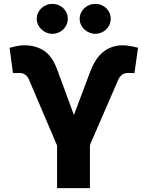

<svg xmlns="http://www.w3.org/2000/svg" viewBox="-20 -971 762 991"><path d="M29.5 -724.1Q45.5 -728.3 64.5 -732.8Q83.5 -737.2 106.9 -737.2Q163.7 -737.2 206.7 -709.5Q250 -681.8 277 -607.2L361.5 -377.5L445.3 -600.1Q471.6 -670.5 513.7 -703.8Q555.8 -737.2 614.3 -737.2Q623.9 -737.2 634.4 -736Q644.9 -734.7 655.2 -733Q665.5 -731.2 675.1 -728.9Q684.7 -726.6 692.5 -724.4L674 -593.8H671.2Q668.3 -593.8 664.4 -593.8Q660.5 -593.8 656.2 -594.1Q652.3 -594.1 648.6 -594.3Q644.9 -594.5 642 -594.5Q621.8 -594.5 609.4 -584.5Q596.9 -574.6 590.9 -560.7L444.2 -222.7V0H274.5V-220.2L129.3 -560.7Q114.7 -594.5 78.8 -594.5Q76 -594.5 71.7 -594.3Q67.5 -594.1 63.6 -594.1Q59.3 -593.8 55.2 -593.8Q51.1 -593.8 46.9 -593.8ZM471.9 -951Q488.6 -951 503 -945.1Q517.4 -939.3 528.2 -929Q539.1 -918.7 545.3 -904.7Q551.5 -890.6 551.5 -873.9Q551.5 -857.6 545.1 -843.4Q538.7 -829.2 527.9 -818.9Q517 -808.6 502.5 -802.6Q487.9 -796.5 471.9 -796.5Q456 -796.5 441.4 -802.6Q426.8 -808.6 415.7 -818.9Q404.5 -829.2 397.9 -843.4Q391.3 -857.6 391.3 -873.9Q391.3 -890.6 397.9 -904.7Q404.5 -918.7 415.5 -929Q426.5 -939.3 441.1 -945.1Q455.6 -951 471.9 -951ZM169.7 -873.9Q169.7 -890.6 176.3 -904.7Q182.9 -918.7 193.9 -929Q204.9 -939.3 219.5 -945.1Q234 -951 250.4 -951Q267 -951 281.4 -945.1Q295.8 -939.3 306.6 -929Q317.5 -918.7 323.7 -904.7Q329.9 -890.6 329.9 -873.9Q329.9 -857.6 323.5 -843.4Q317.1 -829.2 306.3 -818.9Q295.5 -808.6 280.9 -802.6Q266.3 -796.5 250.4 -796.5Q234.4 -796.5 219.8 -802.6Q205.3 -808.6 194.1 -818.9Q182.9 -829.2 176.3 -843.4Q169.7 -857.6 169.7 -873.9Z"/></svg>

Font: Inter P Extra Bold
Style: Regular
Weight: 800
Designer: Rasmus Andersson
Foundry: rsms
Version: Version 3.018;git-588b23468